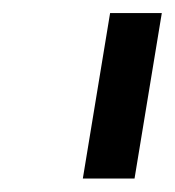

<svg xmlns="http://www.w3.org/2000/svg" viewBox="-20 -747 264 290"><path d="M224.4 -727.3H146.3L105.1 -477.3H183.2Z"/></svg>

Font: Margiela Sans
Style: Italic
Weight: 400
Italic angle: -9.39999°
Designer: Stefan Endress, Andreas Faust
Version: Version 1.100;FEAKit 1.0